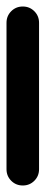

<svg xmlns="http://www.w3.org/2000/svg" viewBox="-20 -570 140 590"><path d="M0 -50H100V-500H0ZM50 -100Q29 -100 14.5 -85.5Q0 -71 0 -50Q0 -29 14.5 -14.5Q29 0 50 0Q71 0 85.5 -14.5Q100 -29 100 -50Q100 -71 85.5 -85.5Q71 -100 50 -100ZM50 -550Q29 -550 14.5 -535.5Q0 -521 0 -500Q0 -479 14.5 -464.5Q29 -450 50 -450Q71 -450 85.5 -464.5Q100 -479 100 -500Q100 -521 85.5 -535.5Q71 -550 50 -550Z"/></svg>

Font: Wavefont SemiBold
Style: Regular
Weight: 600
Version: Version 3.004;gftools[0.9.33]